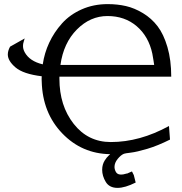

<svg xmlns="http://www.w3.org/2000/svg" viewBox="-20 -732 885 934"><path d="M18 -467Q18 -485 29 -505L100 -545L95 -528Q92 -519 92 -511Q91 -495 100 -478Q124 -434 188 -419Q196 -474 219.5 -524.5Q243 -575 281.5 -618Q320 -661 377.5 -686.5Q435 -712 504 -712Q551 -712 592.5 -702.5Q634 -693 675.5 -668Q717 -643 746.5 -604.5Q776 -566 794.5 -503Q813 -440 813 -359H269V-349Q269 -218 338.5 -129.5Q408 -41 519 -41Q660 -41 802 -119L807 -53Q747 -23 696.5 -8Q646 7 616.5 10.5Q587 14 583 16Q568 22 552.5 41Q537 60 537 80Q537 92 543.5 104Q550 116 565 117Q579 118 597 112H599Q604 110 612.5 106Q621 102 622 102L631 120L640 156Q588 182 552 182Q512 182 494.5 153Q477 124 477 94Q477 80 480.5 68.5Q484 57 489.5 48.5Q495 40 499.5 34.5Q504 29 509.5 24Q515 19 516 18Q378 16 282.5 -83.5Q187 -183 183 -335Q182 -348 183 -361Q93 -372 55.5 -404Q18 -436 18 -467ZM274 -416H730Q730 -418 726.5 -439Q723 -460 721 -471Q703 -555 645 -604.5Q587 -654 503 -654Q419 -654 354 -588.5Q289 -523 274 -416Z"/></svg>

Font: Coval
Style: Light
Weight: 300
Foundry: Context Ltd
Version: Version 001.000